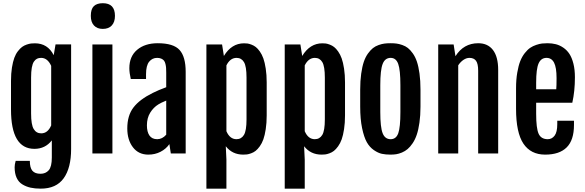

<svg xmlns="http://www.w3.org/2000/svg" viewBox="-20 -947 3609 1185"><path d="M76.7 45.9H164.1Q164.1 88.4 179.9 106.9Q195.8 125.5 230 125.5Q261.7 125.5 280.8 103.8Q299.8 82 299.8 25.4V-80.6Q259.3 -28.3 192.4 -28.3Q47.9 -28.3 47.9 -271.5V-448.2Q47.9 -493.7 53.7 -530Q59.6 -566.4 68.4 -590.1Q77.1 -613.8 90.6 -631.1Q104 -648.4 116.5 -657.5Q128.9 -666.5 144.8 -671.9Q160.6 -677.2 171.6 -678.5Q182.6 -679.7 195.3 -679.7Q274.4 -679.7 311.5 -606.4L322.8 -672.9H418.9V-27.3Q418.9 89.4 373 153.3Q327.1 217.3 231.4 217.3Q195.8 217.3 168.5 211.2Q141.1 205.1 117.9 190.9Q94.7 176.8 82.5 150.1Q70.3 123.5 70.3 85Q70.3 68.4 76.7 45.9ZM234.4 -124Q274.9 -124 295.9 -172.9V-540.5Q273.4 -589.8 233.9 -589.8Q219.2 -589.8 208.7 -584.7Q198.2 -579.6 189.5 -566.9Q180.7 -554.2 176.3 -529.5Q171.9 -504.9 171.9 -468.3V-247.1Q171.9 -177.2 188 -150.6Q204.1 -124 234.4 -124Z M614.3 -768.6Q579.6 -768.6 560.1 -789.6Q540.5 -810.5 540.5 -849.1Q540.5 -891.1 559.3 -909.2Q578.1 -927.2 614.7 -927.2Q689.5 -927.2 689.5 -849.1Q689.5 -811 669.9 -789.8Q650.4 -768.6 614.3 -768.6ZM550.3 0V-672.4H673.8V0Z M895.5 7.3Q835 7.3 800.3 -38.1Q765.6 -83.5 765.6 -154.3Q765.6 -233.9 803.7 -283.7Q841.8 -333.5 922.9 -373.5Q958 -391.1 1005.9 -408.7V-497.6Q1005.9 -515.6 1005.1 -527.3Q1004.4 -539.1 1001.2 -552.2Q998 -565.4 992.2 -572.8Q986.3 -580.1 975.6 -585Q964.8 -589.8 949.7 -589.8Q919.9 -589.8 900.6 -566.2Q881.3 -542.5 881.3 -488.8V-459.5H787.1Q778.3 -497.6 778.3 -525.9Q778.3 -599.1 826.4 -639.6Q874.5 -680.2 953.6 -680.2Q1050.8 -680.2 1088.4 -638.4Q1126 -596.7 1126 -503.4V0H1034.2L1025.4 -57.6Q1004.9 -27.8 970.9 -10.3Q937 7.3 895.5 7.3ZM950.2 -87.9Q981.4 -87.9 1005.9 -115.7V-326.2Q971.7 -312 957.5 -302.7Q927.2 -284.2 907 -251.5Q886.7 -218.8 886.7 -173.3Q886.7 -133.3 902.3 -110.6Q918 -87.9 950.2 -87.9Z M1373.5 -44.4 1377.4 38.1V217.3H1253.9V-672.4H1350.6L1361.8 -601.6Q1409.2 -679.7 1486.3 -679.7Q1497.6 -679.7 1507.3 -678.5Q1517.1 -677.2 1532 -671.6Q1546.9 -666 1558.8 -656.7Q1570.8 -647.5 1583.7 -629.2Q1596.7 -610.8 1605.5 -586.2Q1614.3 -561.5 1620.1 -523.4Q1626 -485.4 1626 -438.5V-234.9Q1626 -188 1620.1 -149.9Q1614.3 -111.8 1605.5 -87.2Q1596.7 -62.5 1583.3 -43.9Q1569.8 -25.4 1557.6 -15.9Q1545.4 -6.3 1529.8 -0.7Q1514.2 4.9 1503.9 6.1Q1493.7 7.3 1481.4 7.3Q1413.6 7.3 1373.5 -44.4ZM1377.4 -137.2Q1398.4 -87.9 1439.5 -87.9Q1469.7 -87.9 1485.6 -114.3Q1501.5 -140.6 1501.5 -210.4V-467.8Q1501.5 -537.6 1485.8 -563.7Q1470.2 -589.8 1439.9 -589.8Q1400.4 -589.8 1377.4 -543.5Z M1856.9 -44.4 1860.8 38.1V217.3H1737.3V-672.4H1834L1845.2 -601.6Q1892.6 -679.7 1969.7 -679.7Q1981 -679.7 1990.7 -678.5Q2000.5 -677.2 2015.4 -671.6Q2030.3 -666 2042.2 -656.7Q2054.2 -647.5 2067.1 -629.2Q2080.1 -610.8 2088.9 -586.2Q2097.7 -561.5 2103.5 -523.4Q2109.4 -485.4 2109.4 -438.5V-234.9Q2109.4 -188 2103.5 -149.9Q2097.7 -111.8 2088.9 -87.2Q2080.1 -62.5 2066.7 -43.9Q2053.2 -25.4 2041 -15.9Q2028.8 -6.3 2013.2 -0.7Q1997.6 4.9 1987.3 6.1Q1977.1 7.3 1964.8 7.3Q1897 7.3 1856.9 -44.4ZM1860.8 -137.2Q1881.8 -87.9 1922.9 -87.9Q1953.1 -87.9 1969 -114.3Q1984.9 -140.6 1984.9 -210.4V-467.8Q1984.9 -537.6 1969.2 -563.7Q1953.6 -589.8 1923.3 -589.8Q1883.8 -589.8 1860.8 -543.5Z M2390.1 7.3Q2360.4 7.3 2337.2 2.4Q2314 -2.4 2287.6 -20.5Q2261.2 -38.6 2243.9 -69.3Q2226.6 -100.1 2214.8 -156Q2203.1 -211.9 2203.1 -288.6V-394Q2203.1 -448.2 2209.2 -491.9Q2215.3 -535.6 2225.3 -565.2Q2235.4 -594.7 2250.7 -616.2Q2266.1 -637.7 2281.5 -649.9Q2296.9 -662.1 2317.1 -669.2Q2337.4 -676.3 2353.8 -678.2Q2370.1 -680.2 2390.6 -680.2Q2410.6 -680.2 2426.5 -678.2Q2442.4 -676.3 2462.4 -669.4Q2482.4 -662.6 2497.3 -650.9Q2512.2 -639.2 2527.6 -617.7Q2543 -596.2 2553 -566.7Q2563 -537.1 2569.1 -493.2Q2575.2 -449.2 2575.2 -394V-288.6Q2575.2 -234.4 2568.8 -190.2Q2562.5 -146 2552.2 -115.7Q2542 -85.4 2526.6 -62.7Q2511.2 -40 2495.6 -26.9Q2480 -13.7 2460.7 -5.6Q2441.4 2.4 2425 4.9Q2408.7 7.3 2390.1 7.3ZM2391.1 -87.9Q2424.8 -87.9 2438 -124.5Q2451.2 -161.1 2451.2 -255.4V-420.9Q2451.2 -515.1 2437.7 -552.5Q2424.3 -589.8 2391.1 -589.8Q2356 -589.8 2341.6 -552.2Q2327.1 -514.6 2327.1 -420.9V-255.4Q2327.1 -161.6 2341.6 -124.8Q2356 -87.9 2391.1 -87.9Z M2684.6 0V-672.4H2779.8L2791 -600.6V-600.1Q2841.3 -680.2 2931.6 -680.2Q2990.7 -680.2 3022.7 -638.2Q3054.7 -596.2 3054.7 -515.1V0H2931.2V-510.7Q2931.2 -553.7 2918 -571.8Q2904.8 -589.8 2877.4 -589.8Q2858.9 -589.8 2840.6 -577.6Q2822.3 -565.4 2808.1 -543.9V0Z M3344.7 7.3Q3255.9 7.3 3210.4 -60.5Q3165 -128.4 3165 -275.4V-402.3Q3165 -455.6 3172.4 -498.5Q3179.7 -541.5 3190.9 -569.8Q3202.1 -598.1 3219 -619.4Q3235.8 -640.6 3252.4 -651.9Q3269 -663.1 3289.6 -669.9Q3310.1 -676.8 3325.4 -678.5Q3340.8 -680.2 3358.9 -680.2Q3386.7 -680.2 3410.6 -674.1Q3434.6 -668 3456.8 -652.8Q3479 -637.7 3494.4 -614.3Q3509.8 -590.8 3519 -554.2Q3528.3 -517.6 3528.3 -470.2Q3528.3 -383.8 3512.2 -313H3289.1V-244.6Q3289.1 -155.8 3304.2 -121.8Q3319.3 -87.9 3360.8 -87.9Q3386.2 -87.9 3402.8 -109.6Q3419.4 -131.3 3419.4 -180.7V-201.7H3522.5V-175.8Q3522.5 -82 3477.5 -37.4Q3432.6 7.3 3344.7 7.3ZM3289.1 -396H3413.1Q3415 -415 3415 -464.8Q3415 -530.3 3399.7 -560.1Q3384.3 -589.8 3353 -589.8Q3319.3 -589.8 3304.2 -555.7Q3289.1 -521.5 3289.1 -437Z"/></svg>

Font: FjallaOne
Style: Regular
Weight: 400
Designer: Irina Smirnova
Foundry: Irina Smirnova
Version: Version 1.001